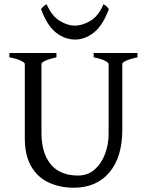

<svg xmlns="http://www.w3.org/2000/svg" viewBox="-20 -863 694 898"><path d="M623 -595Q590 -588 571 -579.5Q552 -571 552 -564V-256Q552 -128 491.5 -56.5Q431 15 325 15Q259 15 206.5 -10Q154 -35 125 -86.5Q96 -138 96 -217V-564Q96 -570 78 -579Q60 -588 24 -595V-615H244V-595Q212 -588 193 -579.5Q174 -571 174 -564V-241Q174 -147 217.5 -94.5Q261 -42 345 -42Q391 -42 423 -70.5Q455 -99 471.5 -143.5Q488 -188 488 -236V-564Q488 -570 470.5 -579Q453 -588 418 -595V-615H623ZM332 -678Q284 -678 242.5 -710Q201 -742 172 -820Q178 -829 184 -834Q190 -839 198 -843Q223 -787 260 -765Q297 -743 330 -743Q364 -743 402 -765Q440 -787 464 -843Q479 -836 489 -820Q460 -742 418 -710Q376 -678 332 -678Z"/></svg>

Font: ChillKai
Style: Regular
Weight: 400
Designer: ChillType
Foundry: 寒蝉字型
Version: Version 2.000